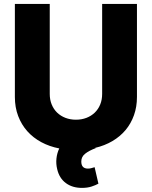

<svg xmlns="http://www.w3.org/2000/svg" viewBox="-20 -747 765 968"><path d="M230.8 -727.3V-273.4Q230.8 -244.3 240.6 -220.3Q250.4 -196.4 267.9 -179.3Q285.5 -162.3 309.8 -152.9Q334.2 -143.5 362.9 -143.5Q391.7 -143.5 416 -152.9Q440.3 -162.3 457.9 -179.3Q475.5 -196.4 485.3 -220.3Q495 -244.3 495 -273.4V-727.3H670.5V-258.2Q670.5 -208.5 655.5 -166.4Q640.6 -124.3 613.1 -91.4Q585.6 -58.6 546.7 -35.7Q507.8 -12.8 459.5 -1.4L463.1 -0.4Q429 12.4 409.4 27.9Q389.9 43.3 389.9 66.8Q389.6 103 423.3 103Q433.9 103 442.1 100.3Q450.3 97.7 457 95.9L476.2 179Q462.7 186.4 441.9 193.4Q421.2 200.3 393.1 200.3Q344.8 200.3 312 176Q279.1 151.6 268.5 106.5Q261.7 79.5 264.6 52.2Q267.4 24.9 278.8 1.4Q229.4 -8.2 188.4 -30.2Q147.4 -52.2 117.7 -85.4Q88.1 -118.6 71.6 -162.1Q55 -205.6 55 -258.2V-727.3Z"/></svg>

Font: Inter P Extra Bold
Style: Regular
Weight: 800
Designer: Rasmus Andersson
Foundry: rsms
Version: Version 3.018;git-588b23468